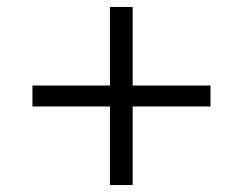

<svg xmlns="http://www.w3.org/2000/svg" viewBox="-20 -645 695 550"><path d="M583 -340H360V-115H295V-340H73V-400H295V-625H360V-400H583Z"/></svg>

Font: Poppins-Tabular Light
Style: Regular
Weight: 300
Designer: Ninad Kale (Devanagari), Jonny Pinhorn (Latin)
Foundry: Indian Type Foundry
Version: Version 4.004